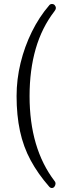

<svg xmlns="http://www.w3.org/2000/svg" viewBox="-20 -768 311 961"><path d="M252 167Q247 173 239.5 173Q232 173 226 166Q170 102 133.5 34.5Q97 -33 80 -112Q63 -191 63 -287Q63 -371 83 -453Q103 -535 139.5 -609Q176 -683 226 -741Q231 -748 240 -748Q249 -748 254 -742Q266 -728 252 -711Q189 -629 158.5 -523Q128 -417 128 -287Q128 -26 253 138Q258 143 258 151Q258 159 252 167Z"/></svg>

Font: Junicode Two Beta Condensed
Style: Regular
Weight: 400
Width: 3
Designer: Peter S. Baker
Foundry: Briery Creek Software
Version: Version 1.053; ttfautohint (v1.8.4)